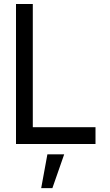

<svg xmlns="http://www.w3.org/2000/svg" viewBox="-20 -720 548 960"><path d="M60 0V-700H144V-84H457.5V0ZM186 220.5 217 51.5H301L242 220.5Z"/></svg>

Font: Urbanist Medium
Style: Regular
Weight: 500
Designer: Corey Hu
Foundry: Corey Hu
Version: Version 1.321; ttfautohint (v1.8.4.7-5d5b)